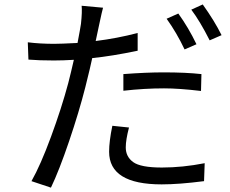

<svg xmlns="http://www.w3.org/2000/svg" viewBox="-20 -817 1040 867"><path d="M867.2 -617.2 813.5 -593.8Q777.3 -669.9 732.4 -732.4L785.2 -755.9Q831.1 -692.4 867.2 -617.2ZM537.1 -407.2V-482.4Q640.6 -490.2 718.8 -490.2Q819.3 -490.2 889.6 -482.4L887.7 -406.2Q788.1 -418 720.7 -418Q631.8 -418 537.1 -407.2ZM601.6 -668V-587.9Q484.4 -563.5 396.5 -554.7Q389.6 -520.5 365.2 -422.9Q336.9 -311.5 292 -179.2Q247.1 -46.9 210 30.3L122.1 1Q163.1 -71.3 210.4 -199.7Q257.8 -328.1 288.1 -441.4Q301.8 -495.1 313.5 -546.9Q264.6 -543.9 223.6 -543.9Q155.3 -543.9 108.4 -547.9L105.5 -626Q160.2 -619.1 224.6 -619.1Q253.9 -619.1 330.1 -623Q342.8 -689.5 345.7 -710Q351.6 -764.6 348.6 -791L445.3 -782.2Q441.4 -769.5 427.7 -705.1L412.1 -631.8Q507.8 -643.6 601.6 -668ZM487.3 -249 562.5 -241.2Q547.9 -185.5 547.9 -151.4Q547.9 -109.4 581.5 -85Q615.2 -60.5 710.9 -60.5Q804.7 -60.5 904.3 -80.1L901.4 1Q788.1 15.6 710 15.6Q472.7 15.6 472.7 -131.8Q472.7 -178.7 487.3 -249ZM843.8 -773.4 895.5 -796.9Q949.2 -721.7 980.5 -658.2L926.8 -634.8Q882.8 -721.7 843.8 -773.4Z"/></svg>

Font: GenEi Gothic M Regular
Style: Regular
Weight: 400
Designer: o_tamon (Modified); [Source Han Sans]
Ryoko NISHIZUKA  (kana & ideographs); Paul D. Hunt (Latin, Greek & Cyrillic); Wenl
Version: Version 1.1a;Original Version 1.004